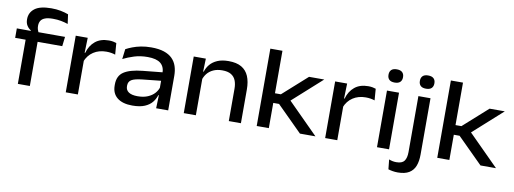

<svg xmlns="http://www.w3.org/2000/svg" viewBox="-65 -1057 4327 1616"><g transform="rotate(10 2098.0 -249.0)"><path d="M266.5 -675.5Q310 -675.5 346 -668.5Q382 -661.5 412.5 -650L423.5 -569.5Q394 -579.5 363.2 -585.2Q332.5 -591 294.5 -591Q251.5 -591 226.5 -581.2Q201.5 -571.5 191 -553.8Q180.5 -536 180.5 -511.5V-509.5Q180.5 -493 185 -478.8Q189.5 -464.5 195 -453.5L127.5 -451V-462.5Q107.5 -474 93.8 -495.5Q80 -517 80 -548.5V-550.5Q80 -606.5 124.5 -641Q169 -675.5 266.5 -675.5ZM98 0V-428H200.5V0ZM8.5 -377.5V-458.5L139.5 -458L179 -458.5H420.5L411 -377.5Z M607 -278.5 587 -355.5H611Q629 -419.5 673.8 -456.2Q718.5 -493 790 -493Q811 -493 826.8 -489.8Q842.5 -486.5 854.5 -482.5L862 -384.5Q846.5 -390 827 -393.2Q807.5 -396.5 785.5 -396.5Q722 -396.5 675.5 -366Q629 -335.5 607 -278.5ZM507.5 0V-484H610L605.5 -331L611 -325V0Z M1280 0 1284 -127.5 1281 -146V-277.5L1281.5 -298Q1281.5 -355.5 1246.2 -384Q1211 -412.5 1135.5 -412.5Q1072.5 -412.5 1020.5 -396Q968.5 -379.5 927 -358.5L937.5 -444.5Q960.5 -457 992 -469.2Q1023.5 -481.5 1063.5 -489.5Q1103.5 -497.5 1151.5 -497.5Q1216 -497.5 1260.5 -482.8Q1305 -468 1332 -440.8Q1359 -413.5 1371 -376.5Q1383 -339.5 1383 -295V0ZM1077.5 12.5Q994 12.5 948.5 -24Q903 -60.5 903 -128V-137.5Q903 -211 954.5 -245.2Q1006 -279.5 1113.5 -290.5L1292 -308.5L1295.5 -236.5L1123.5 -218.5Q1058 -211.5 1032 -195.5Q1006 -179.5 1006 -145.5V-140Q1006 -107.5 1031.8 -90Q1057.5 -72.5 1108 -72.5Q1158 -72.5 1194.2 -87.8Q1230.5 -103 1253 -128.2Q1275.5 -153.5 1283.5 -183.5L1298 -111.5H1278.5Q1269 -78.5 1246.2 -50.2Q1223.5 -22 1182.8 -4.8Q1142 12.5 1077.5 12.5Z M1901 0V-277Q1901 -316.5 1889 -346.8Q1877 -377 1849.2 -394Q1821.5 -411 1773.5 -411Q1729.5 -411 1697 -396Q1664.5 -381 1644.2 -355.2Q1624 -329.5 1615.5 -297.5L1600 -373H1621Q1631 -406.5 1654.5 -434.8Q1678 -463 1717 -480Q1756 -497 1812.5 -497Q1881 -497 1923 -472.5Q1965 -448 1984.8 -401.2Q2004.5 -354.5 2004.5 -288V0ZM1516 0V-484H1619.5L1615.5 -357L1619.5 -347.5V0Z M2509 0 2292.5 -215.5H2228.5V-298H2293.5L2501.5 -484H2631.5L2370.5 -249.5V-271.5L2641.5 0ZM2139.5 0V-661H2243V0Z M2824 -278.5 2804 -355.5H2828Q2846 -419.5 2890.8 -456.2Q2935.5 -493 3007 -493Q3028 -493 3043.8 -489.8Q3059.5 -486.5 3071.5 -482.5L3079 -384.5Q3063.5 -390 3044 -393.2Q3024.5 -396.5 3002.5 -396.5Q2939 -396.5 2892.5 -366Q2846 -335.5 2824 -278.5ZM2724.5 0V-484H2827L2822.5 -331L2828 -325V0Z M3167.5 0V-484H3270.5V0ZM3219 -561.5Q3187.5 -561.5 3172.2 -576.2Q3157 -591 3157 -617V-619Q3157 -645 3172.2 -659.8Q3187.5 -674.5 3219 -674.5Q3250 -674.5 3265.5 -659.8Q3281 -645 3281 -619V-617Q3281 -591 3265.5 -576.2Q3250 -561.5 3219 -561.5Z M3436 -85.5V-484H3539.5V-85.5ZM3487.5 -556.5Q3456.5 -556.5 3441.2 -571.2Q3426 -586 3426 -612V-614Q3426 -640 3441.2 -654.8Q3456.5 -669.5 3487.5 -669.5Q3519 -669.5 3534.5 -654.8Q3550 -640 3550 -614V-612Q3550 -586 3534.5 -571.2Q3519 -556.5 3487.5 -556.5ZM3375.5 179Q3352 179 3330.8 175.2Q3309.5 171.5 3294.5 166.5L3286 83.5Q3300.5 89.5 3316.2 92.8Q3332 96 3349 96Q3399 96 3417.5 69.8Q3436 43.5 3436 -6V-132.5H3539.5V-2Q3539.5 54 3524 94.5Q3508.5 135 3472.5 157Q3436.5 179 3375.5 179Z M4052 0 3835.5 -215.5H3771.5V-298H3836.5L4044.5 -484H4174.5L3913.5 -249.5V-271.5L4184.5 0ZM3682.5 0V-661H3786V0Z"/></g></svg>

Font: Anek Gujarati SemiExpanded Medium
Style: Regular
Weight: 500
Width: 6
Designer: Mrunmayee Ghaisas (Gujarati), Yesha Goshar (Latin)
Foundry: Ek Type
Version: Version 1.003